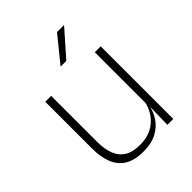

<svg xmlns="http://www.w3.org/2000/svg" viewBox="-197 -791 910 910"><g transform="rotate(-45 258.0 -335.5)"><path d="M69 -486.5H108.5V-178.5Q108.5 -130.5 121.5 -96Q134.5 -61.5 164 -42.8Q193.5 -24 243 -24Q289 -24 322.8 -42Q356.5 -60 377.2 -91.2Q398 -122.5 404.5 -162.5L415.5 -130.5H405.5Q400 -93 379 -60.8Q358 -28.5 321.2 -9.2Q284.5 10 232 10Q173 10 137 -12.2Q101 -34.5 85 -75.8Q69 -117 69 -175ZM401 -486.5H440.5V0H401L403.5 -123.5L401 -125.5ZM239 -554 342 -681H388.5V-680L276.5 -553H239Z"/></g></svg>

Font: Anek Malayalam ExtraLight
Style: Regular
Weight: 250
Version: Version 1.003